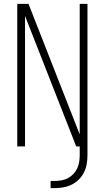

<svg xmlns="http://www.w3.org/2000/svg" viewBox="-20 -755 540 990"><path d="M69 0V-735H127L391 -62V-735H431V0H373L109 -673V0ZM261 215H241V178H261Q279 178 296.5 175Q314 172 329.5 164Q345 156 357.5 143Q370 130 377.5 114.5Q385 99 388 81.5Q391 64 391 46V0H431V46Q431 69 427 91.5Q423 114 413 134Q403 154 386.5 170.5Q370 187 349.5 197Q329 207 306.5 211Q284 215 261 215Z"/></svg>

Font: Iosevka Extralight
Style: Regular
Weight: 200
Monospace: yes
Designer: Belleve Invis
Foundry: Belleve Invis
Version: Version 32.0.1; ttfautohint (v1.8.4)